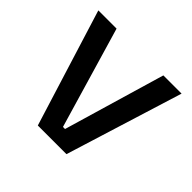

<svg xmlns="http://www.w3.org/2000/svg" viewBox="-128 -622 756 756"><g transform="rotate(45 250.0 -244.5)"><path d="M256 -66 380.5 -489H482L330 0H170.5L18.5 -489H120L244.5 -66Z"/></g></svg>

Font: Anek Telugu Medium
Style: Regular
Weight: 500
Designer: Omkar Bhoir (Telugu), Yesha Goshar (Latin)
Foundry: Ek Type
Version: Version 1.003